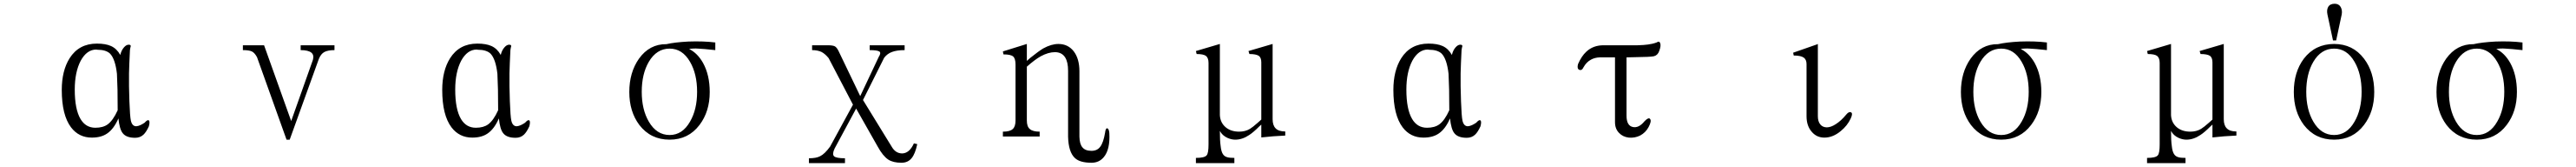

<svg xmlns="http://www.w3.org/2000/svg" viewBox="-20 -715 13540 876"><path d="M486.3 -455.1 491.2 -454.1Q537.1 -454.1 558.6 -433.6Q585.9 -405.3 594.7 -328.1Q595.7 -318.4 597.7 -245.1Q598.6 -170.9 598.6 -136.7Q574.2 -83 545.9 -62.5Q521.5 -44.9 481.4 -44.9Q430.7 -44.9 403.3 -90.8Q373 -141.6 373 -245.1Q373 -336.9 404.3 -396.5Q436.5 -455.1 486.3 -455.1ZM602.5 -93.8Q608.4 -37.1 625 -16.6Q643.6 7.8 690.4 7.8Q716.8 7.8 734.4 -8.8Q749 -22.5 762.7 -52.7Q769.5 -79.1 761.7 -84Q754.9 -87.9 740.2 -71.3Q728.5 -63.5 717.8 -58.6Q707 -53.7 696.3 -52.7Q674.8 -52.7 668 -82Q663.1 -103.5 660.2 -184.6Q657.2 -268.6 658.2 -330.1Q659.2 -376 663.1 -452.1L665 -463.9Q668 -472.7 667 -475.6Q666 -480.5 656.2 -480.5Q644.5 -480.5 632.8 -467.8Q618.2 -452.1 612.3 -426.8Q593.8 -460 563.5 -473.6Q535.2 -486.3 489.3 -486.3Q394.5 -486.3 345.7 -409.2Q304.7 -343.8 304.7 -243.2Q304.7 -111.3 353.5 -46.9Q394.5 6.8 462.9 6.8Q511.7 6.8 543 -14.6Q578.1 -38.1 602.5 -93.8Z M1256.8 -477.5V-452.1Q1289.1 -452.1 1303.7 -445.3Q1318.4 -438.5 1331.1 -415L1486.3 17.6H1502.9L1656.2 -406.2Q1667 -432.6 1685.5 -442.4Q1704.1 -452.1 1738.3 -452.1V-477.5H1560.5V-452.1Q1600.6 -452.1 1617.2 -438.5Q1631.8 -425.8 1625 -401.4L1510.7 -80.1L1368.2 -477.5Z M2486.3 -455.1 2491.2 -454.1Q2537.1 -454.1 2558.6 -433.6Q2585.9 -405.3 2594.7 -328.1Q2595.7 -318.4 2597.7 -245.1Q2598.6 -170.9 2598.6 -136.7Q2574.2 -83 2545.9 -62.5Q2521.5 -44.9 2481.4 -44.9Q2430.7 -44.9 2403.3 -90.8Q2373 -141.6 2373 -245.1Q2373 -336.9 2404.3 -396.5Q2436.5 -455.1 2486.3 -455.1ZM2602.5 -93.8Q2608.4 -37.1 2625 -16.6Q2643.6 7.8 2690.4 7.8Q2716.8 7.8 2734.4 -8.8Q2749 -22.5 2762.7 -52.7Q2769.5 -79.1 2761.7 -84Q2754.9 -87.9 2740.2 -71.3Q2728.5 -63.5 2717.8 -58.6Q2707 -53.7 2696.3 -52.7Q2674.8 -52.7 2668 -82Q2663.1 -103.5 2660.2 -184.6Q2657.2 -268.6 2658.2 -330.1Q2659.2 -376 2663.1 -452.1L2665 -463.9Q2668 -472.7 2667 -475.6Q2666 -480.5 2656.2 -480.5Q2644.5 -480.5 2632.8 -467.8Q2618.2 -452.1 2612.3 -426.8Q2593.8 -460 2563.5 -473.6Q2535.2 -486.3 2489.3 -486.3Q2394.5 -486.3 2345.7 -409.2Q2304.7 -343.8 2304.7 -243.2Q2304.7 -111.3 2353.5 -46.9Q2394.5 6.8 2462.9 6.8Q2511.7 6.8 2543 -14.6Q2578.1 -38.1 2602.5 -93.8Z M3602.5 -458Q3625 -461.9 3650.4 -460Q3676.8 -459 3740.2 -452.1V-492.2Q3678.7 -500 3598.6 -497.1Q3525.4 -493.2 3483.4 -483.4Q3394.5 -484.4 3338.9 -407.2Q3288.1 -335 3288.1 -232.4Q3288.1 -129.9 3340.8 -59.6Q3400.4 17.6 3500 17.6Q3598.6 17.6 3657.2 -59.6Q3710.9 -129.9 3710.9 -232.4Q3710.9 -321.3 3675.8 -384.8Q3646.5 -436.5 3602.5 -458ZM3500 -460Q3567.4 -460 3607.4 -390.6Q3644.5 -327.1 3644.5 -233.4Q3644.5 -140.6 3607.4 -77.1Q3567.4 -6.8 3500 -6.8Q3431.6 -6.8 3390.6 -77.1Q3353.5 -140.6 3353.5 -233.4Q3353.5 -327.1 3390.6 -390.6Q3431.6 -460 3500 -460Z M4333 -477.5H4249V-452.1Q4278.3 -452.1 4298.8 -442.4Q4317.4 -432.6 4335.9 -410.2L4463.9 -166L4343.8 53.7Q4315.4 92.8 4291 104.5Q4270.5 115.2 4232.4 115.2V140.6H4421.9V115.2Q4376 115.2 4364.3 104.5Q4353.5 93.8 4367.2 64.5L4480.5 -145.5L4593.8 53.7Q4621.1 103.5 4649.4 122.1Q4674.8 138.7 4718.8 138.7Q4752.9 138.7 4772.5 114.3Q4791 91.8 4801.8 41L4784.2 37.1Q4760.7 88.9 4722.7 89.8Q4687.5 89.8 4667 53.7L4516.6 -190.4L4627.9 -412.1Q4644.5 -433.6 4668.9 -442.4Q4694.3 -452.1 4735.4 -452.1V-477.5H4551.8V-452.1Q4592.8 -452.1 4603.5 -444.3Q4612.3 -436.5 4599.6 -417L4502 -210.9L4387.7 -448.2Q4378.9 -465.8 4369.1 -471.7Q4358.4 -477.5 4333 -477.5Z M5252 1H5445.3V-24.4Q5409.2 -24.4 5393.6 -38.1Q5377.9 -50.8 5377.9 -83V-365.2Q5419.9 -402.3 5451.2 -419.9Q5491.2 -441.4 5525.4 -441.4Q5561.5 -441.4 5579.1 -414.1Q5594.7 -389.6 5594.7 -343.8V2Q5596.7 83 5630.9 114.3Q5657.2 138.7 5717.8 138.7Q5757.8 138.7 5782.2 109.4Q5816.4 69.3 5811.5 -17.6Q5809.6 -39.1 5800.8 -42Q5792 -43.9 5789.1 -18.6Q5780.3 33.2 5763.7 54.7Q5748 76.2 5717.8 76.2Q5684.6 76.2 5669.9 57.6Q5655.3 41 5654.3 2V-340.8Q5654.3 -407.2 5624 -446.3Q5593.8 -484.4 5543.9 -484.4Q5506.8 -484.4 5463.9 -460.9Q5439.5 -446.3 5395.5 -411.1L5377.9 -395.5V-484.4L5252 -445.3L5254.9 -429.7Q5293 -429.7 5305.7 -418.9Q5318.4 -408.2 5318.4 -376V-83Q5318.4 -50.8 5303.7 -38.1Q5289.1 -24.4 5252 -24.4Z M6266.6 -447.3 6270.5 -431.6Q6305.7 -431.6 6319.3 -421.9Q6333 -411.1 6333 -384.8V42Q6333 88.9 6323.2 99.6Q6312.5 113.3 6266.6 113.3V140.6H6468.8V113.3Q6442.4 113.3 6430.7 109.4Q6416 105.5 6408.2 92.8Q6399.4 79.1 6396.5 49.8Q6392.6 23.4 6392.6 -28.3Q6405.3 -3.9 6433.6 8.8Q6454.1 17.6 6473.6 17.6Q6510.7 17.6 6546.9 -6.8Q6568.4 -20.5 6600.6 -52.7L6610.4 -61.5V5.9Q6648.4 2 6671.9 0Q6697.3 -2 6736.3 -3.9V-25.4Q6701.2 -25.4 6685.5 -42Q6669.9 -57.6 6669.9 -89.8V-484.4L6543 -447.3L6547.9 -431.6Q6583 -431.6 6597.7 -421.9Q6610.4 -412.1 6610.4 -387.7V-87.9L6591.8 -71.3Q6565.4 -47.9 6550.8 -39.1Q6526.4 -24.4 6494.1 -24.4Q6451.2 -24.4 6423.8 -46.9Q6394.5 -71.3 6392.6 -111.3V-484.4Z M7486.3 -455.1 7491.2 -454.1Q7537.1 -454.1 7558.6 -433.6Q7585.9 -405.3 7594.7 -328.1Q7595.7 -318.4 7597.7 -245.1Q7598.6 -170.9 7598.6 -136.7Q7574.2 -83 7545.9 -62.5Q7521.5 -44.9 7481.4 -44.9Q7430.7 -44.9 7403.3 -90.8Q7373 -141.6 7373 -245.1Q7373 -336.9 7404.3 -396.5Q7436.5 -455.1 7486.3 -455.1ZM7602.5 -93.8Q7608.4 -37.1 7625 -16.6Q7643.6 7.8 7690.4 7.8Q7716.8 7.8 7734.4 -8.8Q7749 -22.5 7762.7 -52.7Q7769.5 -79.1 7761.7 -84Q7754.9 -87.9 7740.2 -71.3Q7728.5 -63.5 7717.8 -58.6Q7707 -53.7 7696.3 -52.7Q7674.8 -52.7 7668 -82Q7663.1 -103.5 7660.2 -184.6Q7657.2 -268.6 7658.2 -330.1Q7659.2 -376 7663.1 -452.1L7665 -463.9Q7668 -472.7 7667 -475.6Q7666 -480.5 7656.2 -480.5Q7644.5 -480.5 7632.8 -467.8Q7618.2 -452.1 7612.3 -426.8Q7593.8 -460 7563.5 -473.6Q7535.2 -486.3 7489.3 -486.3Q7394.5 -486.3 7345.7 -409.2Q7304.7 -343.8 7304.7 -243.2Q7304.7 -111.3 7353.5 -46.9Q7394.5 6.8 7462.9 6.8Q7511.7 6.8 7543 -14.6Q7578.1 -38.1 7602.5 -93.8Z M8389.6 -414.1H8469.7V-74.2Q8469.7 -39.1 8491.2 -17.6Q8510.7 2.9 8542 6.8Q8573.2 9.8 8601.6 -3.9Q8630.9 -19.5 8646.5 -48.8Q8663.1 -80.1 8654.3 -90.8Q8646.5 -101.6 8625 -79.1Q8594.7 -42 8563.5 -48.8Q8530.3 -55.7 8530.3 -108.4V-414.1L8571.3 -415Q8656.2 -416 8673.8 -419.9Q8694.3 -424.8 8702.1 -447.3Q8712.9 -475.6 8707 -489.3Q8702.1 -502 8688.5 -492.2Q8667 -484.4 8642.6 -481.4Q8623 -478.5 8586.9 -477.5H8412.1Q8355.5 -478.5 8318.4 -443.4Q8293.9 -420.9 8275.4 -378.9Q8268.6 -354.5 8282.2 -348.6Q8295.9 -343.8 8303.7 -361.3Q8319.3 -389.6 8343.8 -402.3Q8363.3 -413.1 8389.6 -414.1Z M9532.2 -482.4 9406.2 -438.5 9409.2 -423.8Q9447.3 -423.8 9462.9 -412.1Q9476.6 -401.4 9476.6 -378.9V-105.5Q9476.6 -52.7 9505.9 -21.5Q9531.2 6.8 9570.3 6.8Q9615.2 6.8 9656.2 -27.3Q9691.4 -55.7 9709 -93.8Q9721.7 -121.1 9710 -126Q9699.2 -130.9 9685.5 -114.3Q9658.2 -81.1 9629.9 -63.5Q9604.5 -46.9 9582 -46.9Q9560.5 -47.9 9548.8 -62.5Q9536.1 -78.1 9536.1 -105.5V-484.4Z M10602.5 -458Q10625 -461.9 10650.4 -460Q10676.8 -459 10740.2 -452.1V-492.2Q10678.7 -500 10598.6 -497.1Q10525.4 -493.2 10483.4 -483.4Q10394.5 -484.4 10338.9 -407.2Q10288.1 -335 10288.1 -232.4Q10288.1 -129.9 10340.8 -59.6Q10400.4 17.6 10500 17.6Q10598.6 17.6 10657.2 -59.6Q10710.9 -129.9 10710.9 -232.4Q10710.9 -321.3 10675.8 -384.8Q10646.5 -436.5 10602.5 -458ZM10500 -460Q10567.4 -460 10607.4 -390.6Q10644.5 -327.1 10644.5 -233.4Q10644.5 -140.6 10607.4 -77.1Q10567.4 -6.8 10500 -6.8Q10431.6 -6.8 10390.6 -77.1Q10353.5 -140.6 10353.5 -233.4Q10353.5 -327.1 10390.6 -390.6Q10431.6 -460 10500 -460Z M11266.6 -447.3 11270.5 -431.6Q11305.7 -431.6 11319.3 -421.9Q11333 -411.1 11333 -384.8V42Q11333 88.9 11323.2 99.6Q11312.5 113.3 11266.6 113.3V140.6H11468.8V113.3Q11442.4 113.3 11430.7 109.4Q11416 105.5 11408.2 92.8Q11399.4 79.1 11396.5 49.8Q11392.6 23.4 11392.6 -28.3Q11405.3 -3.9 11433.6 8.8Q11454.1 17.6 11473.6 17.6Q11510.7 17.6 11546.9 -6.8Q11568.4 -20.5 11600.6 -52.7L11610.4 -61.5V5.9Q11648.4 2 11671.9 0Q11697.3 -2 11736.3 -3.9V-25.4Q11701.2 -25.4 11685.5 -42Q11669.9 -57.6 11669.9 -89.8V-484.4L11543 -447.3L11547.9 -431.6Q11583 -431.6 11597.7 -421.9Q11610.4 -412.1 11610.4 -387.7V-87.9L11591.8 -71.3Q11565.4 -47.9 11550.8 -39.1Q11526.4 -24.4 11494.1 -24.4Q11451.2 -24.4 11423.8 -46.9Q11394.5 -71.3 11392.6 -111.3V-484.4Z M12250 -484.4Q12150.4 -484.4 12090.8 -407.2Q12038.1 -336.9 12038.1 -232.4Q12038.1 -129.9 12090.8 -59.6Q12150.4 17.6 12250 17.6Q12348.6 17.6 12407.2 -59.6Q12460.9 -129.9 12460.9 -232.4Q12460.9 -336.9 12407.2 -407.2Q12348.6 -484.4 12250 -484.4ZM12250 -460Q12317.4 -460 12357.4 -390.6Q12394.5 -327.1 12394.5 -233.4Q12394.5 -140.6 12357.4 -77.1Q12317.4 -6.8 12250 -6.8Q12181.6 -6.8 12140.6 -77.1Q12103.5 -140.6 12103.5 -233.4Q12103.5 -327.1 12140.6 -390.6Q12181.6 -460 12250 -460ZM12260.7 -502.9 12290 -639.6Q12293.9 -662.1 12284.2 -678.7Q12274.4 -695.3 12252.9 -695.3Q12228.5 -695.3 12218.8 -678.7Q12210 -663.1 12214.8 -639.6L12244.1 -502.9Z M13102.5 -458Q13125 -461.9 13150.4 -460Q13176.8 -459 13240.2 -452.1V-492.2Q13178.7 -500 13098.6 -497.1Q13025.4 -493.2 12983.4 -483.4Q12894.5 -484.4 12838.9 -407.2Q12788.1 -335 12788.1 -232.4Q12788.1 -129.9 12840.8 -59.6Q12900.4 17.6 13000 17.6Q13098.6 17.6 13157.2 -59.6Q13210.9 -129.9 13210.9 -232.4Q13210.9 -321.3 13175.8 -384.8Q13146.5 -436.5 13102.5 -458ZM13000 -460Q13067.4 -460 13107.4 -390.6Q13144.5 -327.1 13144.5 -233.4Q13144.5 -140.6 13107.4 -77.1Q13067.4 -6.8 13000 -6.8Q12931.6 -6.8 12890.6 -77.1Q12853.5 -140.6 12853.5 -233.4Q12853.5 -327.1 12890.6 -390.6Q12931.6 -460 13000 -460Z"/></svg>

Font: BatangChe
Style: Regular
Weight: 400
Monospace: yes
Version: Version 2.21